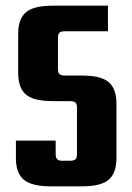

<svg xmlns="http://www.w3.org/2000/svg" viewBox="-20 -656 466 676"><path d="M360 -546H209Q195 -546 189.5 -541Q184 -536 184 -523V-413Q184 -400 189.5 -395Q195 -390 209 -390H269Q336 -390 363 -366.5Q390 -343 390 -291V-99Q390 -47 363 -23.5Q336 0 269 0H158Q91 0 63.5 -23.5Q36 -47 36 -99V-161H176V-113Q176 -90 197 -90H225Q240 -90 245.5 -95Q251 -100 251 -113V-277Q251 -290 245.5 -295Q240 -300 225 -300H166Q98 -300 71 -323.5Q44 -347 44 -399V-537Q44 -589 71 -612.5Q98 -636 166 -636H360Z"/></svg>

Font: Teko Semibold
Style: Regular
Weight: 600
Designer: Manushi Parikh, Jonny Pinhorn
Foundry: Indian Type Foundry
Version: Version 1.105;PS 1.0;hotconv 1.0.78;makeotf.lib2.5.61930; tt